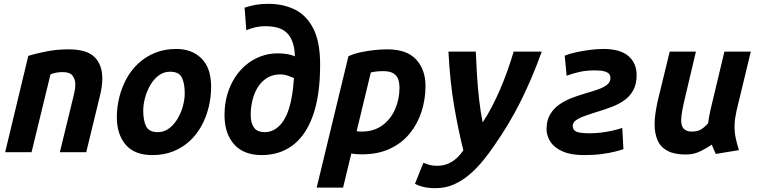

<svg xmlns="http://www.w3.org/2000/svg" viewBox="-20 -796 3960 1004"><path d="M7 0 128 -504Q163 -515 219.5 -526.5Q276 -538 339 -538Q433 -538 474 -498Q515 -458 515 -385Q515 -366 512 -343.5Q509 -321 503 -297L431 0H293L361 -279Q365 -296 369.5 -315.5Q374 -335 374 -354Q374 -380 360 -399.5Q346 -419 309 -419Q293 -419 276.5 -416.5Q260 -414 244 -407L145 0Z M777 15Q683 15 637 -39.5Q591 -94 591 -183Q591 -236 604 -288Q617 -340 642 -385.5Q667 -431 704.5 -465.5Q742 -500 791.5 -520Q841 -540 902 -540Q984 -540 1034 -490Q1084 -440 1084 -342Q1084 -289 1071.5 -237Q1059 -185 1034.5 -139.5Q1010 -94 973 -59.5Q936 -25 887 -5Q838 15 777 15ZM805 -105Q838 -105 864 -124.5Q890 -144 908.5 -175Q927 -206 936.5 -241.5Q946 -277 946 -308Q946 -360 931 -390.5Q916 -421 869 -421Q836 -421 810 -401.5Q784 -382 766 -351Q748 -320 738.5 -284.5Q729 -249 729 -218Q729 -166 744 -135.5Q759 -105 805 -105Z M1349 15Q1254 15 1204 -41.5Q1154 -98 1154 -194Q1154 -251 1168 -300Q1182 -349 1207.5 -389Q1233 -429 1267.5 -457.5Q1302 -486 1344 -501.5Q1386 -517 1432 -517Q1459 -517 1482.5 -513Q1506 -509 1522 -501Q1521 -540 1512.5 -567.5Q1504 -595 1490 -613Q1476 -631 1457 -641Q1438 -651 1415.5 -655Q1393 -659 1367 -659Q1341 -659 1318 -654Q1295 -649 1268 -638L1259 -756Q1293 -767 1321.5 -771.5Q1350 -776 1383 -776Q1461 -776 1522 -746Q1583 -716 1618.5 -646.5Q1654 -577 1654 -458Q1654 -374 1644 -306.5Q1634 -239 1614.5 -186.5Q1595 -134 1568 -96Q1541 -58 1507 -33.5Q1473 -9 1433 3Q1393 15 1349 15ZM1365 -105Q1387 -105 1407.5 -114.5Q1428 -124 1446.5 -144Q1465 -164 1479.5 -197Q1494 -230 1503.5 -277.5Q1513 -325 1517 -388Q1496 -397 1480 -402Q1464 -407 1446 -407Q1408 -407 1379 -390Q1350 -373 1330.5 -343.5Q1311 -314 1301 -275.5Q1291 -237 1291 -194Q1291 -155 1307.5 -130Q1324 -105 1365 -105Z M1636 185 1802 -502Q1833 -516 1869.5 -523.5Q1906 -531 1941.5 -534.5Q1977 -538 2004 -538Q2108 -538 2156.5 -484.5Q2205 -431 2205 -347Q2205 -277 2184.5 -213Q2164 -149 2123 -98.5Q2082 -48 2019.5 -18.5Q1957 11 1873 11Q1851 11 1839 9.5Q1827 8 1817 7L1774 185ZM1872 -108Q1934 -108 1978 -139.5Q2022 -171 2045.5 -223.5Q2069 -276 2069 -337Q2069 -360 2063 -379.5Q2057 -399 2038.5 -411.5Q2020 -424 1984 -424Q1962 -424 1946.5 -422Q1931 -420 1919 -417L1845 -110Q1850 -109 1857.5 -108.5Q1865 -108 1872 -108Z M2257 188Q2223 188 2196.5 182Q2170 176 2150 165L2194 55Q2211 62 2227 66.5Q2243 71 2267 71Q2308 71 2342 50.5Q2376 30 2403 -10Q2376 -117 2354.5 -243.5Q2333 -370 2325 -526H2468Q2470 -473 2474 -407Q2478 -341 2485.5 -275Q2493 -209 2504 -156Q2530 -195 2552 -237.5Q2574 -280 2594 -326Q2614 -372 2632 -422Q2650 -472 2666 -526H2813Q2785 -449 2756.5 -382.5Q2728 -316 2698 -257Q2668 -198 2635.5 -144Q2603 -90 2566 -37Q2539 3 2507 42.5Q2475 82 2437 115Q2399 148 2354.5 168Q2310 188 2257 188Z M3034 15Q2966 15 2922.5 -4Q2879 -23 2858.5 -54.5Q2838 -86 2838 -121Q2838 -166 2856.5 -197.5Q2875 -229 2905.5 -250Q2936 -271 2972 -284.5Q3008 -298 3042 -308Q3078 -318 3107.5 -328.5Q3137 -339 3154.5 -353Q3172 -367 3172 -388Q3172 -401 3165 -409.5Q3158 -418 3140 -423Q3122 -428 3090 -428Q3045 -428 3008.5 -419.5Q2972 -411 2943 -400L2933 -505Q2957 -515 2991.5 -522.5Q3026 -530 3063.5 -535Q3101 -540 3135 -540Q3223 -540 3266 -503Q3309 -466 3309 -403Q3309 -355 3290.5 -322.5Q3272 -290 3242.5 -270Q3213 -250 3180 -237.5Q3147 -225 3118 -216Q3072 -202 3040 -190.5Q3008 -179 2991.5 -167Q2975 -155 2975 -137Q2975 -115 2995 -107Q3015 -99 3065 -99Q3094 -99 3122 -102.5Q3150 -106 3178.5 -112Q3207 -118 3234 -127L3240 -16Q3223 -10 3195 -3Q3167 4 3127 9.5Q3087 15 3034 15Z M3566 12Q3506 12 3470 -7.5Q3434 -27 3418.5 -62.5Q3403 -98 3403 -147Q3403 -174 3407.5 -204Q3412 -234 3419 -267L3482 -526H3619L3560 -276Q3552 -242 3547 -214.5Q3542 -187 3542 -166Q3542 -147 3548 -134Q3554 -121 3566.5 -114.5Q3579 -108 3598 -108Q3629 -108 3648 -120.5Q3667 -133 3683 -152Q3685 -169 3687.5 -183Q3690 -197 3694 -216L3768 -526H3906L3831 -215Q3827 -195 3824 -175.5Q3821 -156 3821 -136Q3821 -103 3827.5 -72.5Q3834 -42 3844 -11L3723 9Q3719 1 3711.5 -16.5Q3704 -34 3702 -40Q3680 -24 3644.5 -6Q3609 12 3566 12Z"/></svg>

Font: Ubuntu Sans Mono
Style: Bold Italic
Weight: 700
Italic angle: -13.5°
Monospace: yes
Designer: Dalton Maag Ltd
Foundry: Dalton Maag Ltd
Version: Version 1.006